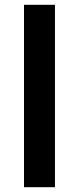

<svg xmlns="http://www.w3.org/2000/svg" viewBox="-20 -780 329 800"><path d="M209 0H80V-760H209Z"/></svg>

Font: Noto Sans Sora Sompeng Semi
Style: Bold
Weight: 700
Designer: Monotype Design Team. David Williams.
Foundry: Monotype Imaging Inc.
Version: Version 2.101; ttfautohint (v1.8.4.7-5d5b)